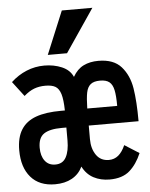

<svg xmlns="http://www.w3.org/2000/svg" viewBox="-56 -858 713 914"><g transform="rotate(-5 300.0 -401.0)"><path d="M14 -166.5Q14 -227.5 37.8 -265Q61.5 -302.5 108.5 -319.5Q155.5 -336.5 229 -336.5H247Q246 -388.5 237.8 -415.2Q229.5 -442 212.5 -452Q195.5 -462 164.5 -462Q135 -462 111 -453Q87 -444 62 -422L8 -493Q42 -524.5 82.5 -541.2Q123 -558 168 -558Q213.5 -558 251.5 -541.8Q289.5 -525.5 304 -492Q324.5 -528 355 -543Q385.5 -558 426 -558Q499 -558 535.2 -517Q571.5 -476 581.8 -413Q592 -350 592 -255H354V-190Q354 -144.5 375.2 -114Q396.5 -83.5 435.5 -83.5Q461.5 -83.5 480.8 -99.5Q500 -115.5 514 -147.5L583.5 -103.5Q561.5 -51.5 526.8 -21Q492 9.5 431 9.5Q388.5 9.5 354.8 -8.2Q321 -26 302 -63.5Q285 -28 251.2 -9.2Q217.5 9.5 170.5 9.5Q95.5 9.5 54.8 -37.5Q14 -84.5 14 -166.5ZM247 -193V-255H224.5Q167.5 -255 139.8 -236.5Q112 -218 112 -170Q112 -131 129.8 -107.5Q147.5 -84 179.5 -84Q215.5 -84 231.2 -113.5Q247 -143 247 -193ZM426 -463.5Q396 -463.5 380.8 -451Q365.5 -438.5 360.2 -412.2Q355 -386 354 -336.5H497Q497 -385.5 491.2 -412.2Q485.5 -439 470.5 -451.2Q455.5 -463.5 426 -463.5ZM189 -607 274 -812H420L281 -607Z"/></g></svg>

Font: JuliaMono
Style: Bold
Weight: 700
Monospace: yes
Designer: cormullion
Foundry: corm
Version: Version 0.055; ttfautohint (v1.8.4)